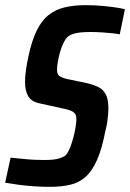

<svg xmlns="http://www.w3.org/2000/svg" viewBox="-29 -716 504 744"><path d="M163 8Q136 8 104.5 6Q73 4 43.5 0Q14 -4 -9 -8L12 -105Q35 -103 58 -100.5Q81 -98 103 -97Q125 -96 141 -96Q162 -96 176.5 -97.5Q191 -99 203 -103Q215 -107 224 -113Q231 -119 237.5 -132.5Q244 -146 249.5 -163.5Q255 -181 259 -198.5Q263 -216 265 -231Q267 -246 267 -255Q267 -268 262 -275Q257 -282 245.5 -287Q234 -292 213 -296L122 -316Q92 -323 80 -343.5Q68 -364 68 -400Q68 -420 71.5 -444Q75 -468 81 -497Q94 -558 113 -597Q132 -636 159 -657.5Q186 -679 221.5 -687.5Q257 -696 302 -696Q338 -696 369.5 -693Q401 -690 423.5 -686.5Q446 -683 455 -680L435 -583Q426 -585 407.5 -587Q389 -589 366.5 -590.5Q344 -592 321 -592Q297 -592 280.5 -590Q264 -588 252.5 -584Q241 -580 232 -572Q224 -564 216.5 -548.5Q209 -533 203.5 -513.5Q198 -494 195 -475.5Q192 -457 192 -445Q192 -428 201 -421.5Q210 -415 230 -410L312 -393Q335 -387 352.5 -378.5Q370 -370 380.5 -351Q391 -332 391 -296Q391 -286 390 -272.5Q389 -259 386.5 -242.5Q384 -226 379 -207Q366 -139 347 -96Q328 -53 302.5 -30.5Q277 -8 243 0Q209 8 163 8Z"/></svg>

Font: Saira Condensed SemiBold
Style: Italic
Weight: 600
Width: 3
Italic angle: -12°
Designer: Hector Gatti with collaboration of the Omnibus-Type team
Foundry: Omnibus-Type
Version: Version 1.101